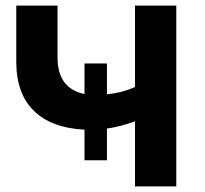

<svg xmlns="http://www.w3.org/2000/svg" viewBox="-20 -664 729 684"><path d="M608 -644V0H461V-232Q411 -213 361 -206V-93H281V-202Q163 -208 100.5 -269.5Q38 -331 38 -443V-644H185V-459Q185 -349 281 -329V-438H361V-328Q414 -333 461 -354V-644Z"/></svg>

Font: Montserrat Ace
Style: Bold
Weight: 700
Designer: Julieta Ulanovsky
Foundry: Julieta Ulanovsky
Version: Version 1